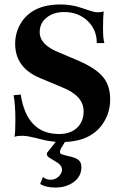

<svg xmlns="http://www.w3.org/2000/svg" viewBox="-20 -627 538 861"><path d="M256 10Q210 10 161 -3Q104 -18 83 -18Q53 -18 45 -13Q49 -32 49 -90Q49 -157 41 -200L73 -203Q100 -26 245 -26Q296 -26 325.5 -54Q355 -82 355 -128Q355 -197 260 -235L162 -276Q48 -322 48 -431Q48 -478 71 -519Q122 -607 252 -607Q273 -607 293 -604Q313 -601 324 -598Q335 -595 356.5 -588Q378 -581 387 -578Q404 -572 417 -572Q436 -572 445 -576Q442 -552 442 -500Q442 -452 448 -434H414Q414 -495 372 -534Q330 -573 268 -573Q220 -573 189 -548Q158 -523 158 -483Q158 -426 244 -392L329 -356Q408 -322 441 -283Q474 -244 474 -182Q474 -128 449 -85Q395 10 256 10ZM229 214Q185 214 160 198L173 166Q185 179 208 179Q227 179 242.5 165Q258 151 258 133Q258 112 224 94L201 80Q190 72 190 65Q190 58 196 52L237 0H277L255 36Q249 46 249 55Q249 62 257 65Q262 67 282 72Q314 78 329.5 88.5Q345 99 345 122Q345 164 311 189Q277 214 229 214Z"/></svg>

Font: UnnaBold
Style: Bold
Weight: 700
Designer: Jorge de Buen Unna
Foundry: Omnibus-Type
Version: Version 2.008;hotconv 1.0.109;makeotfexe 2.5.65596